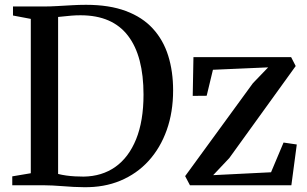

<svg xmlns="http://www.w3.org/2000/svg" viewBox="-20 -770 1278 798"><path d="M327.5 8Q308 8 285.8 6.8Q263.5 5.5 241.2 3.8Q219 2 198.5 1Q178 0 162 0H31V-37L108 -50V-691.5L34 -705.5V-743H160Q188.5 -743 218.2 -744.8Q248 -746.5 278 -748.2Q308 -750 337.5 -750Q434.5 -750 503.2 -724.2Q572 -698.5 615.2 -651.2Q658.5 -604 679 -538.8Q699.5 -473.5 699.5 -394.5Q699.5 -304 673 -229.5Q646.5 -155 597.5 -101.2Q548.5 -47.5 480.2 -19Q412 9.5 327.5 8ZM327.5 -36Q403.5 -37 459.2 -76.2Q515 -115.5 545.8 -191.5Q576.5 -267.5 576.5 -377Q576.5 -456.5 560.5 -517.8Q544.5 -579 512.2 -621.2Q480 -663.5 430.8 -685Q381.5 -706.5 314.5 -706.5Q295 -706.5 276.8 -705Q258.5 -703.5 244.2 -701.8Q230 -700 221.5 -699.5V-47Q237.5 -43 255.2 -40.5Q273 -38 291.5 -37Q310 -36 327.5 -36ZM1094.5 -490 865 -480 839 -372 781 -371.5 784 -532.5H1190L1209 -495.5L933 -113L866 -42L1106.5 -54L1158.5 -177.5L1213.5 -169.5L1191 0H769.5L749.5 -38L1031 -424Z"/></svg>

Font: Merriweather 72pt Medium
Style: Regular
Weight: 500
Version: Version 2.100